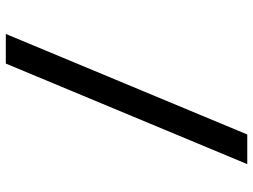

<svg xmlns="http://www.w3.org/2000/svg" viewBox="-125 -645 870 660"><g transform="rotate(-90 310.0 -315.0)"><path d="M75.8 100 421.5 -730H523.3L177.7 100Z"/></g></svg>

Font: Monaspace Neon Var
Style: Regular
Weight: 400
Designer: Riley Cran and the Lettermatic Team
Version: Version 1.000 (Monaspace Neon Var)